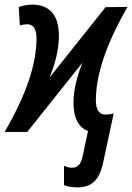

<svg xmlns="http://www.w3.org/2000/svg" viewBox="-49 -571 572 831"><path d="M286 240C348 240 381 208 397 135L443 -80C433 -77 418 -75 408 -75C380 -75 366 -96 366 -136C366 -246 409 -378 503 -541L408 -540L165 -235C188 -289 206 -355 206 -416C206 -499 171 -551 90 -551C71 -551 46 -546 32 -541L37 -461C46 -464 58 -466 68 -466C96 -466 109 -445 109 -405C109 -296 67 -165 -29 0H69L308 -300C284 -240 269 -181 269 -125C269 -64 289 -20 332 -4L308 108C300 143 285 155 263 155C250 155 237 151 228 146V230C241 236 263 240 286 240Z"/></svg>

Font: Noto Sans UI Condensed Medium
Style: Italic
Weight: 500
Width: 3
Italic angle: -12°
Designer: Monotype Design Team
Foundry: Monotype Imaging Inc.
Version: Version 1.901